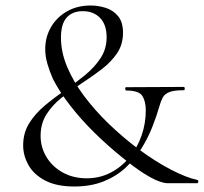

<svg xmlns="http://www.w3.org/2000/svg" viewBox="-20 -666 741 698"><path d="M64.2 -137.4Q64.2 -182.8 86 -217.8Q107.8 -252.8 142.5 -281.9Q177.2 -311 215.9 -337.7Q254.6 -364.4 289.3 -393Q324 -421.6 345.8 -455Q367.6 -488.4 367.6 -530.6Q367.6 -576.4 343.8 -600.9Q320 -625.4 280.8 -625.4Q243.2 -625.4 222.4 -602.1Q201.6 -578.8 201.6 -529.4Q201.6 -476.8 223.9 -423.4Q246.2 -370 285.1 -317.8Q324 -265.6 374.5 -216.8Q425 -168 480.6 -126.2Q544.4 -78.8 601.4 -49.3Q658.4 -19.8 697 -12Q701.8 -11 700.9 -5.5Q700 0 697 0Q674.8 0 645.7 0Q616.6 0 589 0Q576.4 0 555.2 -8Q534 -16 501.5 -36.5Q469 -57 421.6 -96Q372.4 -135.6 324.4 -182.6Q276.4 -229.6 236.9 -280.1Q197.4 -330.6 172.6 -378.6Q159.6 -408.4 152 -435.1Q144.4 -461.8 144.4 -487.4Q144.4 -530.8 165 -566.8Q185.6 -602.8 223 -624.4Q260.4 -646 310 -646Q336.6 -646 363.8 -637.6Q391 -629.2 409.1 -607.6Q427.2 -586 427.2 -546.8Q427.2 -504.4 405.7 -472.6Q384.2 -440.8 349.8 -414.4Q315.4 -388 277.4 -363.4Q239.4 -338.8 205 -311.6Q170.6 -284.4 149.1 -250.6Q127.6 -216.8 127.6 -172Q127.6 -130 149.2 -94.7Q170.8 -59.4 208.7 -38.6Q246.6 -17.8 295 -17.8Q342.4 -17.8 382 -38.3Q421.6 -58.8 450.3 -93.6Q479 -128.4 494.5 -172.7Q510 -217 510 -265.2Q510 -297.4 497.5 -317.2Q485 -337 438.6 -337Q435.8 -337 435.3 -343Q434.8 -349 438.6 -349L647.8 -350Q651.6 -350 651.6 -344Q651.6 -338 647.8 -338Q613 -338 596 -331.4Q579 -324.8 571.9 -311.9Q564.8 -299 559.2 -278.8Q549.6 -245 534.2 -205.7Q518.8 -166.4 495.3 -127.9Q471.8 -89.4 437.9 -57.6Q404 -25.8 357.4 -6.9Q310.8 12 250 12Q186 12 144.7 -9.4Q103.4 -30.8 83.8 -65.4Q64.2 -100 64.2 -137.4Z"/></svg>

Font: Cormorant Garamond Light
Style: Regular
Weight: 300
Designer: Christian Thalmann (Catharsis Fonts)
Foundry: Catharsis Fonts
Version: Version 4.001